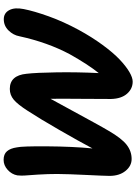

<svg xmlns="http://www.w3.org/2000/svg" viewBox="136 -931 763 1075"><g transform="rotate(90 517.5 -393.5)"><path d="M875 -32.2Q843.3 -32.2 826.9 -51Q810.5 -69.8 805.2 -106Q798.3 -134.3 799.3 -276.1Q800.3 -418 811 -529.8Q770.5 -453.1 706.5 -342.3Q642.6 -231.4 601.1 -168Q564.5 -110.8 538.1 -88.9Q511.7 -66.9 478 -66.9Q402.3 -66.9 393.1 -160.2Q386.7 -215.3 385 -330.3Q383.3 -445.3 389.2 -564.9Q340.3 -503.9 283.2 -401.9Q217.3 -277.8 183.1 -121.1Q176.8 -86.4 150.6 -59.8Q124.5 -33.2 87.9 -33.2Q53.2 -33.2 36.9 -63.5Q20.5 -93.8 30.8 -145Q42 -202.1 71.3 -284.2Q100.6 -366.2 147 -452.1Q187.5 -526.4 231.2 -585.9Q274.9 -645.5 312.7 -681.4Q350.6 -717.3 382.6 -736.1Q414.6 -754.9 437 -754.9Q477.1 -754.9 504.9 -723.1Q532.7 -691.4 534.2 -633.8Q534.7 -596.2 533.4 -470.7Q532.2 -345.2 533.2 -294.9Q557.1 -338.4 596.9 -411.6Q636.7 -484.9 665.8 -537.8Q694.8 -590.8 712.9 -621.1Q754.9 -693.4 790.8 -721.2Q826.7 -749 870.1 -749Q909.2 -749 937 -714.6Q964.8 -680.2 964.8 -625Q964.4 -591.3 959.5 -493.2Q954.6 -395 954.1 -332Q954.1 -279.8 957.5 -225.1Q960.9 -170.4 962.6 -152.3Q964.4 -134.3 961.9 -108.9Q956.1 -77.6 930.9 -54.9Q905.8 -32.2 875 -32.2Z"/></g></svg>

Font: Shantell Sans Bouncy
Style: Bold Italic
Weight: 700
Italic angle: -11.31°
Designer: Stephen Nixon, Anya Danilova, Shantell Martin
Foundry: Arrow Type
Version: Version 1.006;[9816181b4]